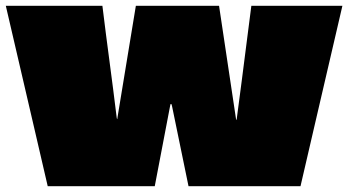

<svg xmlns="http://www.w3.org/2000/svg" viewBox="-21 -640 1197 660"><path d="M1156 -620Q1132 -517 1108 -413.5Q1084 -310 1060 -207Q1036 -104 1012 0H627L571 -272Q570 -276 569.5 -278.5Q569 -281 568 -282Q567 -283 566 -282.5Q565 -282 564.5 -279.5Q564 -277 563 -272L511 0H143Q119 -104 95 -207Q71 -310 47 -413.5Q23 -517 -1 -620H331Q343 -522 355.5 -428.5Q368 -335 380 -237Q380 -235 380.5 -233.5Q381 -232 381.5 -231Q382 -230 382 -230.5Q382 -231 382.5 -232.5Q383 -234 383 -237L446 -620H732L790 -233Q790 -231 790.5 -229.5Q791 -228 791 -228Q791 -228 791.5 -228Q792 -228 792.5 -229.5Q793 -231 793 -233Q802 -298 810 -362.5Q818 -427 826.5 -491.5Q835 -556 843 -620Z"/></svg>

Font: Climate Crisis
Style: Regular
Weight: 400
Version: Version 1.003